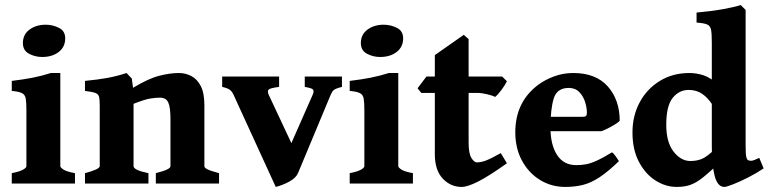

<svg xmlns="http://www.w3.org/2000/svg" viewBox="-20 -716 3000 749"><path d="M234.4 -566.4Q234.4 -532.7 209 -513.2Q183.6 -493.7 144.5 -493.7Q117.2 -493.7 93.3 -506.3Q69.3 -519 69.3 -547.9Q69.3 -581.5 95.2 -600.6Q121.1 -619.6 158.2 -619.6Q185.5 -619.6 210 -607.4Q234.4 -595.2 234.4 -566.4ZM25.9 0V-40.5Q56.2 -46.4 69.6 -54Q83 -61.5 83 -67.9V-284.2Q83 -314.9 80.6 -330.6Q78.1 -346.2 66.2 -352.5Q54.2 -358.9 25.9 -361.3V-400.4Q70.8 -405.8 106.9 -412.8Q143.1 -419.9 178.7 -431.2H215.3V-67.9Q215.3 -62.5 227.8 -54.4Q240.2 -46.4 272.5 -40.5V0Z M587.9 0V-40.5Q620.1 -48.8 632.6 -55.2Q645 -61.5 645 -67.9V-252Q645 -298.3 636.2 -316.7Q627.4 -335 604 -335Q586.4 -335 565.4 -331.5Q544.4 -328.1 501 -311V-67.9Q501 -52.2 559.1 -40.5V0H311.5V-40.5Q369.1 -55.7 369.1 -67.9V-302.7Q369.1 -326.7 366.7 -337.6Q364.3 -348.6 352.3 -353.3Q340.3 -357.9 311.5 -361.3V-400.4Q362.3 -405.3 399.4 -412.1Q436.5 -418.9 473.6 -431.2L494.1 -409.7L499 -373.5Q559.1 -409.7 601.1 -420.4Q643.1 -431.2 677.7 -431.2Q703.6 -431.2 726.3 -419.4Q749 -407.7 763.2 -380.4Q777.3 -353 777.3 -305.7V-67.9Q777.3 -61.5 788.6 -55.7Q799.8 -49.8 834.5 -40.5V0Z M1314 -377Q1288.6 -370.6 1282 -364.7Q1275.4 -358.9 1270 -346.2L1143.1 -42Q1135.3 -22.5 1109.4 -8.1Q1083.5 6.3 1055.7 13.2L891.1 -346.2Q885.7 -358.4 877.2 -365.2Q868.7 -372.1 846.7 -377V-417.5H1068.8V-377Q1034.2 -372.6 1028.1 -366.5Q1022 -360.4 1028.3 -346.2L1116.7 -157.7L1199.7 -346.2Q1205.6 -359.9 1201.7 -366Q1197.8 -372.1 1168.9 -377V-417.5H1314Z M1552.7 -566.4Q1552.7 -532.7 1527.3 -513.2Q1502 -493.7 1462.9 -493.7Q1435.5 -493.7 1411.6 -506.3Q1387.7 -519 1387.7 -547.9Q1387.7 -581.5 1413.6 -600.6Q1439.5 -619.6 1476.6 -619.6Q1503.9 -619.6 1528.3 -607.4Q1552.7 -595.2 1552.7 -566.4ZM1344.2 0V-40.5Q1374.5 -46.4 1387.9 -54Q1401.4 -61.5 1401.4 -67.9V-284.2Q1401.4 -314.9 1398.9 -330.6Q1396.5 -346.2 1384.5 -352.5Q1372.6 -358.9 1344.2 -361.3V-400.4Q1389.2 -405.8 1425.3 -412.8Q1461.4 -419.9 1497.1 -431.2H1533.7V-67.9Q1533.7 -62.5 1546.1 -54.4Q1558.6 -46.4 1590.8 -40.5V0Z M1957.5 -79.1Q1889.2 -30.3 1846.7 -8.5Q1804.2 13.2 1780.8 13.2Q1737.8 13.2 1707 -19.5Q1676.3 -52.2 1676.3 -114.7V-353.5H1623.5L1608.9 -371.6L1643.6 -417.5H1676.3V-501L1789.1 -580.1L1808.1 -563.5V-417.5H1939L1957.5 -398.9Q1949.2 -382.3 1935.3 -364Q1921.4 -345.7 1912.1 -337.9Q1901.4 -343.3 1880.1 -348.4Q1858.9 -353.5 1842.3 -353.5H1808.1V-159.2Q1808.1 -117.7 1818.8 -100.1Q1829.6 -82.5 1840.3 -82.5Q1856 -82.5 1875.2 -89.6Q1894.5 -96.7 1933.6 -118.7Z M2397.5 -244.6Q2392.1 -238.8 2378.7 -230.5Q2365.2 -222.2 2350.6 -214.8Q2335.9 -207.5 2326.2 -204.1H2046.9L2047.9 -260.3H2252.4Q2262.7 -260.3 2266.1 -263.7Q2269.5 -267.1 2269.5 -276.4Q2269.5 -295.4 2262.5 -318.1Q2255.4 -340.8 2239.7 -356.9Q2224.1 -373 2198.7 -373Q2152.8 -373 2140.1 -331.8Q2127.4 -290.5 2127.4 -217.8Q2127.4 -151.4 2153.1 -111.6Q2178.7 -71.8 2228 -71.8Q2247.1 -71.8 2265.1 -75Q2283.2 -78.1 2307.1 -88.9Q2331.1 -99.6 2367.2 -121.6Q2373 -119.1 2382.8 -105Q2392.6 -90.8 2394.5 -87.4Q2352.1 -46.4 2319.1 -24.7Q2286.1 -2.9 2254.9 5.1Q2223.6 13.2 2185.1 13.2Q2130.9 13.2 2086.7 -13.9Q2042.5 -41 2016.4 -89.1Q1990.2 -137.2 1990.2 -200.2Q1990.2 -317.9 2079.1 -384.8Q2105 -404.3 2140.6 -417.7Q2176.3 -431.2 2216.3 -431.2Q2304.7 -431.2 2351.1 -378.7Q2397.5 -326.2 2397.5 -244.6Z M2959 -59.1Q2931.6 -40.5 2898.9 -23.9Q2866.2 -7.3 2840.1 2.9Q2814 13.2 2805.7 13.2Q2779.3 13.2 2768.1 -29.3Q2756.8 -71.8 2756.8 -143.6V-550.8Q2756.8 -584 2753.9 -599.6Q2751 -615.2 2738.5 -620.6Q2726.1 -626 2697.3 -627.9V-667Q2753.9 -671.9 2800 -680.2Q2846.2 -688.5 2869.6 -696.3L2888.7 -677.2V-146Q2888.7 -114.7 2891.4 -103.8Q2894 -92.8 2898.9 -90.8Q2904.8 -88.4 2912.1 -88.9Q2919.4 -89.4 2941.9 -100.1ZM2790 -84.5Q2749 -44.9 2722.2 -23.7Q2695.3 -2.4 2672.6 5.4Q2649.9 13.2 2620.1 13.2Q2576.2 13.2 2536.6 -12.2Q2497.1 -37.6 2472.2 -85.2Q2447.3 -132.8 2447.3 -199.2Q2447.3 -264.6 2475.6 -317.1Q2503.9 -369.6 2554.2 -400.4Q2604.5 -431.2 2669.4 -431.2Q2696.8 -431.2 2724.1 -422.4Q2751.5 -413.6 2786.6 -382.8Q2786.6 -356 2780.5 -335.2Q2774.4 -314.5 2759.8 -306.2Q2741.7 -334.5 2719.2 -349.9Q2696.8 -365.2 2666.5 -365.2Q2629.4 -365.2 2604.2 -334.2Q2579.1 -303.2 2579.1 -229Q2579.1 -161.1 2607.7 -124.5Q2636.2 -87.9 2673.3 -87.9Q2696.8 -87.9 2716.6 -95.5Q2736.3 -103 2768.1 -133.3Q2772 -131.3 2776.9 -120.1Q2781.7 -108.9 2785.6 -97.9Q2789.6 -86.9 2790 -84.5Z"/></svg>

Font: Dai Banna SIL
Style: Bold
Weight: 700
Designer: Victor Gaultney
Foundry: SIL International
Version: Version 4.000